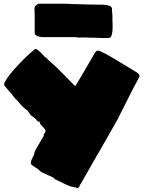

<svg xmlns="http://www.w3.org/2000/svg" viewBox="-20 -950 774 1035"><path d="M391 65V59H388Q386 59 386 60L383 61Q380 61 380 59L365 56Q357 54 337.5 45.5Q318 37 301 28Q284 19 281 18Q276 18 273 13Q270 8 267 7L212 -18Q199 -24 190 -33.5Q181 -43 176 -44L152 -60Q146 -66 146 -70Q146 -81 151 -91Q156 -101 161 -111Q163 -114 165 -123.5Q167 -133 170 -138Q172 -144 183.5 -162.5Q195 -181 217 -220Q213 -223 215.5 -226.5Q218 -230 222 -234.5Q226 -239 225 -246.5Q224 -254 211 -266Q203 -274 198 -280.5Q193 -287 194 -296Q189 -294 189 -293H187L185 -294Q182 -297 182 -297Q173 -310 165 -315Q157 -320 149 -326.5Q141 -333 130 -352Q103 -372 88.5 -390Q74 -408 60 -421Q45 -441 27 -461Q9 -481 4 -488Q-1 -495 8.5 -512.5Q18 -530 37 -553Q56 -576 78.5 -600.5Q101 -625 123.5 -646Q146 -667 162 -680Q168 -690 179 -683.5Q190 -677 202 -664.5Q214 -652 222 -643Q227 -640 229 -638.5Q231 -637 234 -635L240 -624L242 -627Q244 -625 245.5 -622.5Q247 -620 253 -615Q271 -600 288 -583.5Q305 -567 327.5 -544Q350 -521 385 -486Q386 -485 397.5 -504.5Q409 -524 426 -552.5Q443 -581 460 -611Q477 -641 489 -661Q496 -674 503.5 -676.5Q511 -679 527 -671Q549 -661 582 -641.5Q615 -622 650 -600.5Q685 -579 712 -563Q719 -559 727.5 -551Q736 -543 728 -529Q718 -512 703.5 -484Q689 -456 679 -436L612 -303L506 -117Q505 -117 497 -102.5Q489 -88 476.5 -66Q464 -44 450.5 -20.5Q437 3 426.5 21.5Q416 40 412 46Q407 59 402 62Q397 65 391 65ZM563 -745H529Q524 -746 517.5 -746Q511 -746 503 -746L481 -747H456L446 -748H414Q406 -746 401 -748Q396 -749 390 -749.5Q384 -750 376 -750H216Q184 -750 174 -760Q167 -764 167 -775V-870Q166 -875 166 -883.5Q166 -892 166 -905Q166 -915 174 -921Q175 -922 180 -926Q185 -930 191 -930H323Q330 -930 343 -929.5Q356 -929 376 -928L416 -927Q451 -926 473.5 -925.5Q496 -925 506 -925H529Q549 -925 566.5 -920Q584 -915 584 -900Q584 -893 584 -887Q584 -881 585 -876Q586 -871 586 -867Q586 -863 586 -860V-850Q586 -843 586 -836Q586 -829 587 -823V-800Q587 -777 583 -765Q580 -745 563 -745Z"/></svg>

Font: Sigmar
Style: Regular
Weight: 400
Designer: Vernon Adams
Foundry: Vernon Adams
Version: Version 1.000; ttfautohint (v1.8.4.7-5d5b);gftools[0.9.24]